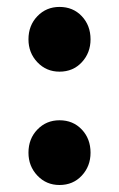

<svg xmlns="http://www.w3.org/2000/svg" viewBox="-20 -517 340 549"><path d="M150.1 -312.1Q112.4 -312.1 86.9 -339Q61.4 -365.9 61.4 -404.5Q61.4 -444.2 86.9 -470.7Q112.4 -497.2 150.1 -497.2Q188.9 -497.2 213.9 -470.7Q238.9 -444.2 238.9 -404.5Q238.9 -365.9 213.9 -339Q188.9 -312.1 150.1 -312.1ZM150.1 12Q112.4 12 86.9 -14.9Q61.4 -41.8 61.4 -80.4Q61.4 -120.2 86.9 -146.6Q112.4 -173.1 150.1 -173.1Q188.9 -173.1 213.9 -146.6Q238.9 -120.2 238.9 -80.4Q238.9 -41.8 213.9 -14.9Q188.9 12 150.1 12Z"/></svg>

Font: Source Sans 3 Variable
Style: Regular
Weight: 200
Designer: Paul D. Hunt
Foundry: Adobe Systems Incorporated
Version: Version 3.026